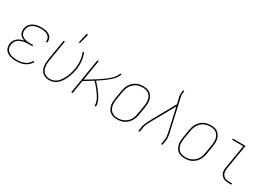

<svg xmlns="http://www.w3.org/2000/svg" viewBox="19 -1596 3462 2456"><g transform="rotate(30 1750.0 -368.0)"><path d="M205 8Q180 8 156.5 5Q133 2 111 -5.5Q89 -13 70 -26Q51 -39 39 -58Q27 -77 23.5 -101Q20 -125 24 -149Q28 -173 41 -195.5Q54 -218 74 -233.5Q94 -249 118 -258Q142 -267 166 -272Q145 -278 127 -289.5Q109 -301 96.5 -318.5Q84 -336 81.5 -358Q79 -380 82 -403Q86 -423 95 -442.5Q104 -462 119.5 -477Q135 -492 154 -502Q173 -512 193.5 -518Q214 -524 234.5 -526Q255 -528 275 -528Q295 -528 315 -526Q335 -524 353.5 -518Q372 -512 388.5 -502Q405 -492 416 -477Q427 -462 431.5 -442.5Q436 -423 432 -402L431 -396H412L413 -402Q416 -419 412 -436Q408 -453 398 -466Q388 -479 374 -488Q360 -497 343.5 -501.5Q327 -506 309.5 -508Q292 -510 274 -510Q257 -510 238.5 -508Q220 -506 202.5 -501.5Q185 -497 167.5 -488Q150 -479 136 -466Q122 -453 113.5 -435.5Q105 -418 102 -400Q99 -382 101 -363.5Q103 -345 112.5 -330Q122 -315 136.5 -305Q151 -295 168 -289.5Q185 -284 203 -281.5Q221 -279 240 -279H293L290 -261H237Q217 -261 197 -259.5Q177 -258 157.5 -253Q138 -248 118.5 -239.5Q99 -231 82.5 -217.5Q66 -204 56.5 -185Q47 -166 44 -146Q40 -125 43 -104Q46 -83 57.5 -66.5Q69 -50 85.5 -39Q102 -28 121.5 -21.5Q141 -15 162 -12.5Q183 -10 205 -10Q232 -10 260 -14Q288 -18 314.5 -29.5Q341 -41 363 -60.5Q385 -80 398 -106L415 -98Q400 -70 376 -48.5Q352 -27 323.5 -14Q295 -1 264.5 3.5Q234 8 205 8Z M691 8Q664 8 639.5 0.5Q615 -7 596 -22.5Q577 -38 565.5 -60.5Q554 -83 549.5 -108Q545 -133 546 -160Q547 -187 551 -213L602 -520H622L570 -210Q567 -186 565.5 -162.5Q564 -139 567.5 -116.5Q571 -94 580.5 -73.5Q590 -53 607 -38.5Q624 -24 645.5 -17Q667 -10 691 -10Q714 -10 737.5 -16.5Q761 -23 781 -37Q801 -51 816.5 -70Q832 -89 845 -110Q858 -131 868 -153Q878 -175 885.5 -197Q893 -219 898.5 -241.5Q904 -264 908 -287Q918 -348 912 -408Q906 -468 884 -520L902 -527Q925 -472 931 -410Q937 -348 927 -284Q923 -260 917 -236Q911 -212 902.5 -188Q894 -164 883 -140.5Q872 -117 858.5 -95Q845 -73 827 -53Q809 -33 787 -18.5Q765 -4 740 2Q715 8 691 8ZM781 -600 813 -744H835L798 -600Z M1016 0 1102 -520H1122L1072 -219Q1092 -231 1113 -243.5Q1134 -256 1154.5 -268.5Q1175 -281 1196 -294Q1217 -307 1237 -320Q1257 -333 1276.5 -347Q1296 -361 1316 -375.5Q1336 -390 1354.5 -405.5Q1373 -421 1389.5 -439Q1406 -457 1420 -477.5Q1434 -498 1438 -520H1458Q1454 -500 1443 -481.5Q1432 -463 1418.5 -446.5Q1405 -430 1389 -415.5Q1373 -401 1356 -387Q1339 -373 1322 -360Q1305 -347 1287.5 -334.5Q1270 -322 1252 -310.5Q1234 -299 1216 -287Q1230 -272 1243.5 -256Q1257 -240 1270.5 -224Q1284 -208 1297 -191.5Q1310 -175 1322 -157.5Q1334 -140 1344.5 -122Q1355 -104 1363.5 -84.5Q1372 -65 1378 -44Q1384 -23 1380 0H1360Q1363 -22 1358 -42.5Q1353 -63 1344.5 -82Q1336 -101 1325.5 -118.5Q1315 -136 1303.5 -152.5Q1292 -169 1279.5 -185Q1267 -201 1254 -216.5Q1241 -232 1227.5 -247Q1214 -262 1201 -277Q1167 -256 1134 -235.5Q1101 -215 1068 -195L1036 0Z M1696 8Q1669 8 1642.5 2Q1616 -4 1595.5 -19Q1575 -34 1562 -56.5Q1549 -79 1542.5 -105Q1536 -131 1537.5 -158.5Q1539 -186 1543 -213L1563 -333Q1567 -358 1575 -383.5Q1583 -409 1597 -432Q1611 -455 1631 -474Q1651 -493 1675 -505.5Q1699 -518 1725 -523Q1751 -528 1777 -528Q1804 -528 1830.5 -522Q1857 -516 1877.5 -501Q1898 -486 1911.5 -463.5Q1925 -441 1931 -415Q1937 -389 1936 -361.5Q1935 -334 1931 -307L1911 -187Q1907 -162 1898.5 -136.5Q1890 -111 1876 -88Q1862 -65 1842 -46Q1822 -27 1798 -14.5Q1774 -2 1748 3Q1722 8 1696 8ZM1697 -10Q1720 -10 1743.5 -15Q1767 -20 1789 -31.5Q1811 -43 1829.5 -60.5Q1848 -78 1860.5 -99.5Q1873 -121 1880 -144Q1887 -167 1891 -190L1911 -310Q1915 -334 1916 -359Q1917 -384 1912.5 -407Q1908 -430 1896.5 -450.5Q1885 -471 1866.5 -485Q1848 -499 1824.5 -504.5Q1801 -510 1776 -510Q1753 -510 1729.5 -505Q1706 -500 1684.5 -488.5Q1663 -477 1644.5 -459.5Q1626 -442 1613.5 -420.5Q1601 -399 1593.5 -376Q1586 -353 1582 -330L1562 -210Q1559 -186 1557.5 -161Q1556 -136 1561 -113Q1566 -90 1577.5 -69.5Q1589 -49 1607 -35Q1625 -21 1648.5 -15.5Q1672 -10 1697 -10Z M2007 0 2019 -74Q2022 -91 2028.5 -107.5Q2035 -124 2043 -140Q2051 -156 2059 -172Q2067 -188 2075 -204L2264 -542L2240 -645Q2237 -665 2238 -686Q2239 -707 2242 -728L2243 -735H2262L2261 -728Q2258 -708 2256.5 -688Q2255 -668 2260 -649L2360 -204Q2365 -188 2368 -172Q2371 -156 2373 -140Q2375 -124 2376.5 -107.5Q2378 -91 2375 -74L2363 0H2343L2355 -74Q2358 -90 2357 -106Q2356 -122 2353.5 -138Q2351 -154 2348 -169.5Q2345 -185 2342 -200L2271 -514L2093 -196Q2085 -181 2077 -166Q2069 -151 2061.5 -136Q2054 -121 2047.5 -105Q2041 -89 2039 -74L2027 0Z M2696 8Q2669 8 2642.5 2Q2616 -4 2595.5 -19Q2575 -34 2562 -56.5Q2549 -79 2542.5 -105Q2536 -131 2537.5 -158.5Q2539 -186 2543 -213L2563 -333Q2567 -358 2575 -383.5Q2583 -409 2597 -432Q2611 -455 2631 -474Q2651 -493 2675 -505.5Q2699 -518 2725 -523Q2751 -528 2777 -528Q2804 -528 2830.5 -522Q2857 -516 2877.5 -501Q2898 -486 2911.5 -463.5Q2925 -441 2931 -415Q2937 -389 2936 -361.5Q2935 -334 2931 -307L2911 -187Q2907 -162 2898.5 -136.5Q2890 -111 2876 -88Q2862 -65 2842 -46Q2822 -27 2798 -14.5Q2774 -2 2748 3Q2722 8 2696 8ZM2697 -10Q2720 -10 2743.5 -15Q2767 -20 2789 -31.5Q2811 -43 2829.5 -60.5Q2848 -78 2860.5 -99.5Q2873 -121 2880 -144Q2887 -167 2891 -190L2911 -310Q2915 -334 2916 -359Q2917 -384 2912.5 -407Q2908 -430 2896.5 -450.5Q2885 -471 2866.5 -485Q2848 -499 2824.5 -504.5Q2801 -510 2776 -510Q2753 -510 2729.5 -505Q2706 -500 2684.5 -488.5Q2663 -477 2644.5 -459.5Q2626 -442 2613.5 -420.5Q2601 -399 2593.5 -376Q2586 -353 2582 -330L2562 -210Q2559 -186 2557.5 -161Q2556 -136 2561 -113Q2566 -90 2577.5 -69.5Q2589 -49 2607 -35Q2625 -21 2648.5 -15.5Q2672 -10 2697 -10Z M3340 0Q3319 0 3299 -3.5Q3279 -7 3261.5 -16.5Q3244 -26 3231.5 -41Q3219 -56 3212.5 -74.5Q3206 -93 3206 -114Q3206 -135 3210 -156L3267 -502H3103V-520H3290L3229 -153Q3226 -135 3226 -117Q3226 -99 3231.5 -83Q3237 -67 3247 -53.5Q3257 -40 3272 -32Q3287 -24 3304.5 -21Q3322 -18 3340 -18H3381V0Z"/></g></svg>

Font: Iosevka Curly Thin
Style: Italic
Weight: 100
Italic angle: -9°
Monospace: yes
Designer: Belleve Invis
Foundry: Belleve Invis
Version: Version 22.1.2; ttfautohint (v1.8.4)